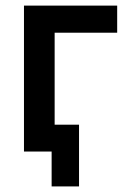

<svg xmlns="http://www.w3.org/2000/svg" viewBox="-20 -543 457 688"><path d="M399.9 -425.8H175.8V-96.2H263.2V125H165V0H65.9V-522.9H399.9Z"/></svg>

Font: Rawline SemiBold
Style: Regular
Weight: 600
Designer: Matt McInerney, Pablo Impallari, Rodrigo Fuenzalida
Foundry: Matt McInerney, Pablo Impallari, Rodrigo Fuenzalida
Version: Version 4.020;PS 004.020;hotconv 1.0.88;makeotf.lib2.5.64775